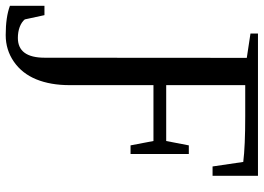

<svg xmlns="http://www.w3.org/2000/svg" viewBox="-211 -551 911 663"><g transform="rotate(90 244.5 -219.5)"><path d="M520 -498H487.8L472.2 -604Q417.5 -610.8 314 -610.8H207V-337.9H399.9L415 -416H444.8V-214.8H415L399.9 -293.9H207V-4.4Q207 61.5 187 110.6Q167 159.7 126.2 188Q85.4 216.3 34.2 216.3Q-28.3 216.3 -66.9 201.7V82.5H-34.7L-20 150.4Q-10.7 161.6 6.3 168Q23.4 174.3 43.9 174.3Q112.3 174.3 112.3 81.5L112.8 -616.2L28.8 -628.9V-654.8H520Z"/></g></svg>

Font: Tinos
Style: Regular
Weight: 400
Designer: Steve Matteson
Foundry: Monotype Imaging Inc.
Version: Version 1.23